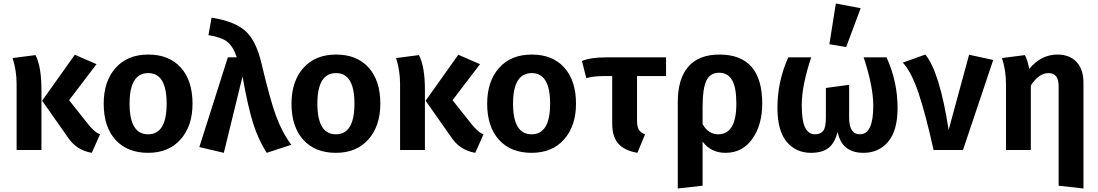

<svg xmlns="http://www.w3.org/2000/svg" viewBox="-20 -858 6281 1098"><path d="M52 -526 183 -543Q217 -477 217 -344V0H75V-376Q75 -455 52 -526ZM532 -491 375 -285 487 -144Q517 -109 534 -99Q542 -94 552 -90L505 16Q415 1 365 -77L221 -282L408 -545Z M828 -440Q721 -440 721 -265Q721 -90 827 -90Q933 -90 933 -265Q933 -440 828 -440ZM1081 -265Q1081 -138 1013 -61Q945 16 827 16Q708 16 640.5 -58.5Q573 -133 573 -265Q573 -393 641 -469.5Q709 -546 828 -546Q947 -546 1014 -471.5Q1081 -397 1081 -265Z M1172 -657 1190 -757Q1319 -737 1381.5 -682.5Q1444 -628 1475 -497Q1524 -289 1558.5 -195Q1593 -101 1646 -30L1505 16Q1457 -60 1427.5 -153Q1398 -246 1367 -421L1260 16L1120 -17L1283 -530H1334Q1314 -591 1281 -618Q1248 -645 1172 -657Z M1902 -440Q1795 -440 1795 -265Q1795 -90 1901 -90Q2007 -90 2007 -265Q2007 -440 1902 -440ZM2155 -265Q2155 -138 2087 -61Q2019 16 1901 16Q1782 16 1714.5 -58.5Q1647 -133 1647 -265Q1647 -393 1715 -469.5Q1783 -546 1902 -546Q2021 -546 2088 -471.5Q2155 -397 2155 -265Z M2245 -526 2376 -543Q2410 -477 2410 -344V0H2268V-376Q2268 -455 2245 -526ZM2725 -491 2568 -285 2680 -144Q2710 -109 2727 -99Q2735 -94 2745 -90L2698 16Q2608 1 2558 -77L2414 -282L2601 -545Z M3021 -440Q2914 -440 2914 -265Q2914 -90 3020 -90Q3126 -90 3126 -265Q3126 -440 3021 -440ZM3274 -265Q3274 -138 3206 -61Q3138 16 3020 16Q2901 16 2833.5 -58.5Q2766 -133 2766 -265Q2766 -393 2834 -469.5Q2902 -546 3021 -546Q3140 -546 3207 -471.5Q3274 -397 3274 -265Z M3623 -423V-170Q3623 -134 3633 -116.5Q3643 -99 3669 -90L3625 16Q3551 3 3516 -36.5Q3481 -76 3481 -152V-423H3428Q3369 -422 3333 -411L3308 -509Q3357 -530 3445 -530H3789V-423Z M4087 -90Q4191 -90 4191 -265Q4191 -360 4166 -401Q4141 -442 4093 -442Q4041 -442 4019.5 -396.5Q3998 -351 3998 -250V-148Q4031 -90 4087 -90ZM4094 -546Q4339 -546 4339 -266Q4339 -144 4282.5 -64Q4226 16 4129 16Q4046 16 3998 -48V204L3856 220V-274Q3856 -407 3916 -476.5Q3976 -546 4094 -546Z M4919 -530H5050Q5113 -391 5113 -241Q5113 -112 5059.5 -48Q5006 16 4918 16Q4794 16 4770 -104Q4754 -40 4718 -12Q4682 16 4618 16Q4531 16 4478.5 -47.5Q4426 -111 4426 -241Q4426 -393 4488 -530H4619Q4565 -368 4565 -258Q4565 -168 4584 -129Q4603 -90 4641 -90Q4672 -90 4687.5 -109.5Q4703 -129 4703 -185V-355L4836 -373V-185Q4836 -90 4898 -90Q4974 -90 4974 -252Q4974 -365 4919 -530ZM4902 -811 4819 -589 4723 -605 4760 -838Z M5143 -500 5272 -546Q5354 -445 5405 -115L5522 -545L5660 -515L5487 0H5319Q5273 -207 5232.5 -327Q5192 -447 5143 -500Z M6027 -546Q6097 -546 6136.5 -503.5Q6176 -461 6176 -386V220L6034 204V-362Q6034 -405 6019 -422.5Q6004 -440 5976 -440Q5921 -440 5875 -369V0H5733V-376Q5733 -457 5710 -526L5841 -543Q5856 -516 5866 -464Q5934 -546 6027 -546Z"/></svg>

Font: FiraSans
Style: Regular
Weight: 600
Designer: Carrois Corporate & Edenspiekermann AG
Foundry: Carrois Corporate GbR & Edenspiekermann AG
Version: Version 3.106;PS 003.106;hotconv 1.0.70;makeotf.lib2.5.58329